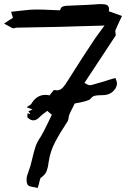

<svg xmlns="http://www.w3.org/2000/svg" viewBox="-25 -867 623 950"><path d="M161.1 63.5 151.4 60.5Q133.8 58.1 122.6 54.7Q106.4 50.3 106.4 22.9Q106.4 6.8 112.8 -8.3Q126.5 -44.9 134.8 -82.5Q141.6 -113.8 151.9 -145Q161.1 -168.5 175.3 -188.5Q189 -210 216.8 -268.6L231.4 -298.8L209 -318.4L201.7 -313Q186.5 -302.2 175.3 -292Q157.2 -271.5 140.1 -271.5Q127 -271.5 114.3 -283.2L109.9 -286.6L111.3 -306.6L122.1 -303.2L124 -305.2L115.7 -316.4L136.2 -325.2L106.9 -336.4L127.9 -350.6H128.4Q154.8 -397.5 199.2 -397.5Q209.5 -397.5 220.2 -395L226.6 -403.3Q233.4 -412.6 241.7 -421.9Q254.4 -419.9 256.8 -419.9Q274.4 -420.4 287.1 -435.1Q299.8 -449.7 312.5 -471.2Q379.4 -578.1 446.3 -678.2Q453.6 -689 492.2 -740.7L480 -740.2Q437.5 -739.7 358.9 -736.8Q286.1 -733.9 150.9 -731.9L53.2 -730L51.3 -729Q47.9 -727.1 42.5 -727.1Q35.6 -727.1 18.1 -737.8L-4.9 -750L17.1 -765.1Q37.1 -778.3 39.1 -778.8L29.8 -808.6Q43.9 -809.6 72.8 -813.5Q119.1 -819.8 157.7 -819.8Q190.9 -819.8 223.6 -817.9Q258.8 -816.9 261.7 -816.4Q264.6 -815.9 268.1 -815.9Q270 -815.9 271.5 -816.7Q272.9 -817.4 274.9 -823.2Q278.3 -836.9 304.7 -838.4Q426.3 -843.3 446.3 -845.2Q459 -846.7 472.2 -846.7Q487.8 -846.7 497.6 -844.7Q514.6 -840.8 514.6 -820.8Q514.6 -816.4 513.7 -811L578.6 -788.1Q551.8 -731.9 545.4 -715.3V-713.4L547.9 -692.4L545.9 -689Q467.8 -571.3 392.6 -456.5L393.6 -456.1Q411.6 -445.3 420.9 -445.3Q425.3 -445.3 429.2 -446.8Q508.3 -468.8 510.7 -471.2L545.9 -481.4Q553.7 -463.9 553.7 -454.6Q553.7 -441.9 545.9 -428.7Q526.4 -399.4 490.2 -396.5Q483.9 -396 475.6 -396Q456.1 -396 443.8 -393.1Q431.6 -390.1 423.1 -378.4Q414.6 -366.7 344.7 -355Q341.3 -347.2 337.4 -339.8Q314.9 -297.9 314.9 -287.6Q314.9 -277.3 310.1 -267.6Q272.5 -210.9 249 -166.5Q223.1 -118.2 215.3 -63Q213.9 -44.4 206.8 -23.4Q199.7 -2.4 176.8 12.7Q174.3 14.2 169.9 32.7Q167.5 45.9 161.1 63.5Z"/></svg>

Font: Unutterable
Style: Regular
Weight: 400
Designer: GGBotNet
Foundry: f0n7.com
Version: 1.00